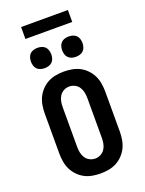

<svg xmlns="http://www.w3.org/2000/svg" viewBox="-203 -1228 1006 1330"><g transform="rotate(-20 300.0 -563.0)"><path d="M300 8Q270 8 239.5 2.5Q209 -3 182.5 -17Q156 -31 134.5 -53.5Q113 -76 100 -103Q87 -130 82 -160.5Q77 -191 77 -221V-514Q77 -544 82 -574.5Q87 -605 100 -632Q113 -659 134.5 -681.5Q156 -704 182.5 -718Q209 -732 239.5 -737.5Q270 -743 300 -743Q330 -743 360.5 -737.5Q391 -732 417.5 -718Q444 -704 465.5 -681.5Q487 -659 500 -632Q513 -605 518 -574.5Q523 -544 523 -514V-221Q523 -191 518 -160.5Q513 -130 500 -103Q487 -76 465.5 -53.5Q444 -31 417.5 -17Q391 -3 360.5 2.5Q330 8 300 8ZM300 -102Q321 -102 340.5 -112Q360 -122 371.5 -140Q383 -158 387 -179Q391 -200 391 -221V-514Q391 -535 387 -556Q383 -577 371.5 -595Q360 -613 340.5 -623Q321 -633 300 -633Q279 -633 259.5 -623Q240 -613 228.5 -595Q217 -577 213 -556Q209 -535 209 -514V-221Q209 -200 213 -179Q217 -158 228.5 -140Q240 -122 259.5 -112Q279 -102 300 -102ZM415 -810Q400 -810 385 -814.5Q370 -819 359.5 -829.5Q349 -840 344.5 -855Q340 -870 340 -885Q340 -900 344.5 -915Q349 -930 359.5 -940.5Q370 -951 385 -955.5Q400 -960 415 -960Q430 -960 445 -955.5Q460 -951 470.5 -940.5Q481 -930 485.5 -915Q490 -900 490 -885Q490 -870 485.5 -855Q481 -840 470.5 -829.5Q460 -819 445 -814.5Q430 -810 415 -810ZM185 -810Q170 -810 155 -814.5Q140 -819 129.5 -829.5Q119 -840 114.5 -855Q110 -870 110 -885Q110 -900 114.5 -915Q119 -930 129.5 -940.5Q140 -951 155 -955.5Q170 -960 185 -960Q200 -960 215 -955.5Q230 -951 240.5 -940.5Q251 -930 255.5 -915Q260 -900 260 -885Q260 -870 255.5 -855Q251 -840 240.5 -829.5Q230 -819 215 -814.5Q200 -810 185 -810ZM128 -1046V-1134H473V-1046Z"/></g></svg>

Font: Iosevka HT Extrabold Extended
Style: Regular
Weight: 800
Width: 7
Monospace: yes
Designer: Belleve Invis
Foundry: Belleve Invis
Version: Version 32.3.0; ttfautohint (v1.8.4)